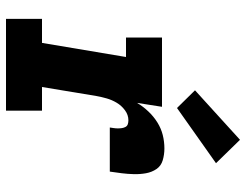

<svg xmlns="http://www.w3.org/2000/svg" viewBox="-110 -710 820 640"><g transform="rotate(90 300.0 -390.0)"><path d="M43 0V-120H123L170 -400H105V-520H336L323 -437Q335 -457 351.5 -474.5Q368 -492 388 -504.5Q408 -517 430 -522.5Q452 -528 475 -528Q495 -528 514 -522.5Q533 -517 543.5 -501.5Q554 -486 557.5 -466.5Q561 -447 560.5 -426.5Q560 -406 557.5 -386Q555 -366 552 -346H405Q406 -353 407 -359.5Q408 -366 408 -373Q408 -380 407 -386.5Q406 -393 403 -398.5Q400 -404 394 -406Q388 -408 381 -408Q363 -408 347.5 -396.5Q332 -385 322.5 -369Q313 -353 308 -335.5Q303 -318 300 -301L270 -120H349V0ZM340 -570 281 -630 446 -780 524 -700Z"/></g></svg>

Font: Iosevka Etoile Heavy Oblique
Style: Regular
Weight: 900
Italic angle: -9°
Designer: Belleve Invis
Foundry: Belleve Invis
Version: Version 15.5.2; ttfautohint (v1.8.4)